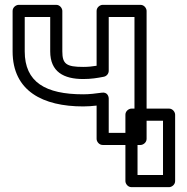

<svg xmlns="http://www.w3.org/2000/svg" viewBox="-20 -573 772 792"><path d="M323.2 -247C356 -247 382.1 -251.2 408.5 -256.5C420 -258.8 428.5 -269.3 428.5 -281V-503H534.7V-25H428.5V-166C428.5 -175.9 422.6 -194 399.9 -190.7C375 -187.2 348.9 -184 323.2 -184C167.2 -184 82 -234.3 82 -361V-503H187.1V-361C187.1 -276.7 242.9 -247 323.2 -247ZM323.2 -297C253.7 -297 237.1 -309.1 237.1 -361V-528C237.1 -538.7 227.2 -553 212.1 -553H57C46.3 -553 32 -543.1 32 -528V-361C32 -196.8 157.6 -134 323.2 -134C342.4 -134 360 -135.4 378.5 -137.5V0C378.5 10.7 388.4 25 403.5 25H559.7C570.4 25 584.7 15.1 584.7 0V-528C584.7 -538.7 574.8 -553 559.7 -553H403.5C392.8 -553 378.5 -543.1 378.5 -528V-301.8C361.2 -298.9 344 -297 323.2 -297ZM652.4 149H547.3V-75H652.4ZM677.4 199C688.1 199 702.4 189.1 702.4 174V-100C702.4 -110.7 692.5 -125 677.4 -125H522.3C511.6 -125 497.3 -115.1 497.3 -100V174C497.3 184.7 507.2 199 522.3 199Z"/></svg>

Font: Asimov
Style: WidOu
Weight: 500
Designer: Google
Version: Version 2.000980; 2014